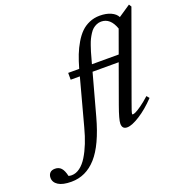

<svg xmlns="http://www.w3.org/2000/svg" viewBox="-435 -874 1193 1240"><g transform="rotate(-20 162.0 -254.0)"><path d="M-153.8 220.2Q-213.4 220.2 -243.4 200.9Q-273.4 181.6 -273.4 150.4Q-273.4 129.9 -261.7 117.2Q-250 104.5 -226.6 104.5Q-200.2 104.5 -184.3 121.8Q-168.5 139.2 -159.7 178.2Q-150.4 181.2 -138.2 181.2Q-108.4 181.2 -80.8 160.6Q-53.2 140.1 -30.8 103.3Q-8.3 66.4 10 20.5Q28.3 -25.4 43 -81.5L128.9 -400.9H65.9V-447.8H141.6Q155.8 -498 171.1 -537.4Q186.5 -576.7 208 -613Q229.5 -649.4 253.9 -673.3Q278.3 -697.3 311.3 -711.4Q344.2 -725.6 382.8 -725.6Q427.2 -725.6 459 -711.2Q490.7 -696.8 502.9 -672.4L585.4 -728L596.2 -710.9L388.7 -137.7Q362.8 -68.4 362.8 -57.1Q362.8 -53.2 367.7 -53.2Q373.5 -53.2 387.2 -59.3Q400.9 -65.4 429 -85.2Q457 -105 489.3 -134.3L504.4 -116.2Q448.2 -57.1 392.6 -22Q336.9 13.2 304.7 13.2Q270 13.2 270 -23.9Q270 -51.8 301.8 -140.1L396 -400.9H216.3L139.2 -119.1Q90.8 58.6 18.6 139.4Q-53.7 220.2 -153.8 220.2ZM238.8 -482.9 229 -447.8H413.1L470.2 -605.5Q441.9 -686.5 378.4 -686.5Q361.3 -686.5 346.4 -679.9Q331.5 -673.3 320.1 -663.6Q308.6 -653.8 297.9 -637Q287.1 -620.1 279.5 -604.7Q272 -589.4 263.9 -565.9Q255.9 -542.5 250.7 -525.6Q245.6 -508.8 238.8 -482.9Z"/></g></svg>

Font: Elstob 6pt Medium
Style: Italic
Weight: 500
Italic angle: -20°
Designer: Peter S. Baker
Version: Version 1.015